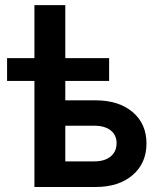

<svg xmlns="http://www.w3.org/2000/svg" viewBox="-20 -748 637 768"><path d="M8.3 -424.3V-515.6H117.7V-727.5H241.2V-515.6H416.5V-424.3H241.2V-346.7H361.8Q455.1 -346.7 510.5 -299.8Q565.9 -252.9 565.9 -174.3Q565.9 -95.2 510.5 -47.6Q455.1 0 361.8 0H117.7V-424.3ZM241.2 -245.1V-102.5H357.4Q398.9 -102.5 422.6 -122.1Q446.3 -141.6 446.3 -175.3Q446.3 -208 422.6 -226.6Q398.9 -245.1 357.4 -245.1Z"/></svg>

Font: Inter Display SemiBold
Style: Regular
Weight: 600
Designer: Rasmus Andersson
Foundry: rsms
Version: Version 4.001;git-9221beed3